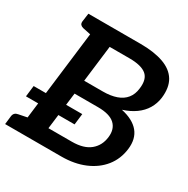

<svg xmlns="http://www.w3.org/2000/svg" viewBox="-166 -865 986 1009"><g transform="rotate(30 326.5 -360.5)"><path d="M19 -181 27 -248H322L314 -181ZM71 0 159 -721H403Q485 -721 541.5 -701Q598 -681 623.5 -639Q649 -597 641 -531Q636 -494 617.5 -463Q599 -432 567 -409Q535 -386 491 -372Q564 -356 597.5 -315.5Q631 -275 623 -210Q615 -146 577.5 -99Q540 -52 478.5 -26Q417 0 338 0ZM205 -95H347Q419 -95 457.5 -127Q496 -159 502 -213Q508 -264 477 -292.5Q446 -321 375 -321H233ZM243 -405H357Q403 -405 437.5 -417Q472 -429 492 -454Q512 -479 516 -516Q524 -575 493 -600.5Q462 -626 390 -626H270ZM-3 0 3 -52Q5 -64 12 -70.5Q19 -77 31 -79L96 -92L97 0ZM186 -721 162 -629 100 -642Q89 -645 83.5 -651.5Q78 -658 79 -670L86 -721Z"/></g></svg>

Font: Aleo SemiBold
Style: Italic
Weight: 600
Italic angle: -7°
Designer: Alessio Laiso
Foundry: Alessio Laiso
Version: Version 2.001;gftools[0.9.29]